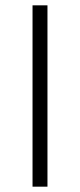

<svg xmlns="http://www.w3.org/2000/svg" viewBox="-20 -700 300 720"><path d="M102 0V-680H158V0Z"/></svg>

Font: Palanquin ExtraLight
Style: Regular
Weight: 275
Designer: Pria Ravichandran
Version: Version 1.001